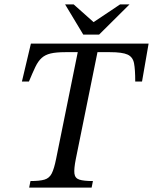

<svg xmlns="http://www.w3.org/2000/svg" viewBox="-20 -856 698 876"><path d="M398 0H113L119 -30Q161 -30 183 -36.5Q205 -43 216 -64.5Q227 -86 236 -131L338 -634H428L326 -131Q317 -86 319.5 -64.5Q322 -43 342 -36.5Q362 -30 404 -30ZM112 -484H80L121 -657H658L628 -484H597Q597 -539 591.5 -567.5Q586 -596 562 -607Q538 -618 482 -618H278Q236 -618 211 -612Q186 -606 170 -591.5Q154 -577 141.5 -551Q129 -525 112 -484ZM432 -698H360L277 -836H316L407 -755L528 -836H571Z"/></svg>

Font: STIX Two Text
Style: Italic
Weight: 400
Italic angle: -12°
Designer: Ross Mills, John Hudson & Paul Hanslow, Tiro Typeworks Ltd; with prior portions MicroPress Inc. and Coen Hoffman, Elsevi
Foundry: Tiro Typeworks Ltd
Version: Version 2.13 b171